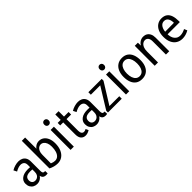

<svg xmlns="http://www.w3.org/2000/svg" viewBox="344 -2343 3873 3873"><g transform="rotate(-45 2280.0 -406.5)"><path d="M336 -115 358 -111Q345 -70 318 -42.5Q291 -15 257.5 -1.5Q224 12 190 12Q143 12 105 -8Q67 -28 44.5 -67Q22 -106 22 -161Q22 -239 85.5 -286.5Q149 -334 261 -334Q286 -334 313.5 -332.5Q341 -331 364 -326V-261Q339 -265 316.5 -267Q294 -269 265 -269Q210 -269 178 -255.5Q146 -242 132 -217.5Q118 -193 118 -161Q118 -114 143 -89Q168 -64 211 -64Q239 -64 265 -78Q291 -92 308 -121.5Q325 -151 325 -199V-395Q325 -451 296 -476.5Q267 -502 222 -502Q189 -502 151.5 -489Q114 -476 77 -454L42 -523Q87 -551 139.5 -566Q192 -581 239 -581Q291 -581 331.5 -561Q372 -541 395 -501Q418 -461 418 -399V-133Q418 -96 428.5 -78.5Q439 -61 468 -61Q472 -61 476.5 -61Q481 -61 485 -62L488 7Q477 10 465 11Q453 12 443 12Q389 12 362.5 -18.5Q336 -49 336 -115Z M775 12Q726 12 675.5 -1.5Q625 -15 583 -37V-825H677L679 -423H641Q667 -505 715 -543Q763 -581 824 -581Q882 -581 927.5 -549Q973 -517 999.5 -457Q1026 -397 1026 -312Q1026 -213 994.5 -140Q963 -67 906.5 -27.5Q850 12 775 12ZM774 -65Q825 -65 859.5 -96Q894 -127 911.5 -182.5Q929 -238 929 -311Q929 -376 911 -419.5Q893 -463 864 -484.5Q835 -506 803 -506Q768 -506 739.5 -485.5Q711 -465 694 -426Q677 -387 677 -329L676 -89Q702 -77 727.5 -71Q753 -65 774 -65Z M1149 0V-569H1242V0ZM1195 -665Q1169 -665 1151 -683Q1133 -701 1133 -734Q1133 -767 1151.5 -784.5Q1170 -802 1196 -802Q1222 -802 1240.5 -784.5Q1259 -767 1259 -734Q1259 -702 1240.5 -683.5Q1222 -665 1195 -665Z M1572 12Q1510 12 1473 -29Q1436 -70 1436 -152V-723H1530V-165Q1530 -115 1549 -90Q1568 -65 1600 -65Q1614 -65 1629 -70Q1644 -75 1661 -84L1688 -25Q1656 -6 1627.5 3Q1599 12 1572 12ZM1350 -497V-569H1661V-497Z M2033 -115 2055 -111Q2042 -70 2015 -42.5Q1988 -15 1954.5 -1.5Q1921 12 1887 12Q1840 12 1802 -8Q1764 -28 1741.5 -67Q1719 -106 1719 -161Q1719 -239 1782.5 -286.5Q1846 -334 1958 -334Q1983 -334 2010.5 -332.5Q2038 -331 2061 -326V-261Q2036 -265 2013.5 -267Q1991 -269 1962 -269Q1907 -269 1875 -255.5Q1843 -242 1829 -217.5Q1815 -193 1815 -161Q1815 -114 1840 -89Q1865 -64 1908 -64Q1936 -64 1962 -78Q1988 -92 2005 -121.5Q2022 -151 2022 -199V-395Q2022 -451 1993 -476.5Q1964 -502 1919 -502Q1886 -502 1848.5 -489Q1811 -476 1774 -454L1739 -523Q1784 -551 1836.5 -566Q1889 -581 1936 -581Q1988 -581 2028.5 -561Q2069 -541 2092 -501Q2115 -461 2115 -399V-133Q2115 -96 2125.5 -78.5Q2136 -61 2165 -61Q2169 -61 2173.5 -61Q2178 -61 2182 -62L2185 7Q2174 10 2162 11Q2150 12 2140 12Q2086 12 2059.5 -18.5Q2033 -49 2033 -115Z M2609 -71V0H2216V-50L2493 -498H2225V-569H2606V-518L2328 -71Z M2729 0V-569H2822V0ZM2775 -665Q2749 -665 2731 -683Q2713 -701 2713 -734Q2713 -767 2731.5 -784.5Q2750 -802 2776 -802Q2802 -802 2820.5 -784.5Q2839 -767 2839 -734Q2839 -702 2820.5 -683.5Q2802 -665 2775 -665Z M3332 -283Q3332 -350 3315 -400Q3298 -450 3266 -477Q3234 -504 3188 -504Q3142 -504 3109 -476.5Q3076 -449 3058.5 -399.5Q3041 -350 3041 -284Q3041 -217 3058 -168Q3075 -119 3107.5 -92Q3140 -65 3186 -65Q3233 -65 3265.5 -92Q3298 -119 3315 -168Q3332 -217 3332 -283ZM3428 -284Q3428 -195 3399.5 -128Q3371 -61 3316.5 -24.5Q3262 12 3183 12Q3103 12 3050 -25.5Q2997 -63 2971 -129.5Q2945 -196 2945 -283Q2945 -371 2974 -438.5Q3003 -506 3058.5 -543.5Q3114 -581 3191 -581Q3271 -581 3323.5 -543.5Q3376 -506 3402 -439Q3428 -372 3428 -284Z M3869 0V-378Q3869 -439 3843.5 -472.5Q3818 -506 3773 -506Q3740 -506 3710 -485Q3680 -464 3661.5 -421Q3643 -378 3643 -312V0H3549V-569H3638L3641 -411H3612Q3634 -498 3684.5 -539.5Q3735 -581 3798 -581Q3847 -581 3884 -559Q3921 -537 3942 -494.5Q3963 -452 3963 -389V0Z M4336 12Q4262 12 4205 -22.5Q4148 -57 4116 -124Q4084 -191 4084 -288Q4084 -380 4114.5 -445.5Q4145 -511 4198 -546Q4251 -581 4318 -581Q4395 -581 4442 -546.5Q4489 -512 4510 -448Q4531 -384 4531 -297V-265H4137L4138 -336L4436 -339Q4436 -372 4429.5 -402.5Q4423 -433 4409 -456.5Q4395 -480 4372.5 -493Q4350 -506 4317 -506Q4255 -506 4218 -447.5Q4181 -389 4181 -284Q4181 -178 4226.5 -121.5Q4272 -65 4347 -65Q4383 -65 4417.5 -75Q4452 -85 4491 -105L4519 -40Q4473 -13 4426.5 -0.5Q4380 12 4336 12Z"/></g></svg>

Font: Yaldevi ExtraLight Medium
Style: Regular
Weight: 500
Version: Version 1.100